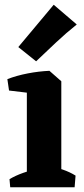

<svg xmlns="http://www.w3.org/2000/svg" viewBox="-20 -788 353 808"><path d="M93 0V-442L188 -490L238 -446V0ZM23 0 20 -34Q45 -49 77.5 -60.5Q110 -72 135 -78L124 0ZM166 0 183 -91Q213 -85 243.5 -74.5Q274 -64 298 -49L294 0ZM18 -407 11 -455Q50 -470 96.5 -479Q143 -488 188 -490L192 -434L127 -394ZM132 -530 57 -590 206 -768 303 -685Q258 -649 216 -609.5Q174 -570 132 -530Z"/></svg>

Font: Eczar SemiBold
Style: Regular
Weight: 600
Designer: Vaibhav Singh
Foundry: Rosetta Type Foundry
Version: Version 2.000